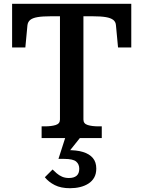

<svg xmlns="http://www.w3.org/2000/svg" viewBox="-20 -730 758 1015"><path d="M297 -98V-644H249Q205 -644 178.5 -639.5Q152 -635 139.5 -624.5Q127 -614 125 -596L114 -479H44V-710H674V-479H604L593 -596Q592 -614 579 -624.5Q566 -635 539.5 -639.5Q513 -644 469 -644H421V-98Q421 -76 444 -69Q467 -62 500 -62H518V0H200V-62H217Q251 -62 274 -69Q297 -76 297 -98ZM406 -5 339 79 336 64Q385 63 419 73.5Q453 84 471 105.5Q489 127 489 161Q489 189 478 208.5Q467 228 447.5 240.5Q428 253 403 259Q378 265 350 265Q302 265 269.5 248.5Q237 232 217 207L258 166Q267 175 279.5 186Q292 197 308 204Q324 211 344 211Q371 211 385 199Q399 187 399 162Q399 138 382.5 124Q366 110 320 110H289L326 -5Z"/></svg>

Font: Roboto Serif Medium
Style: Regular
Weight: 500
Designer: Greg Gazdowicz
Foundry: Commercial Type
Version: Version 1.008